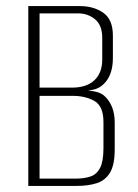

<svg xmlns="http://www.w3.org/2000/svg" viewBox="-20 -611 455 631"><path d="M73 0V-591H242Q288 -591 319.5 -569Q351 -547 351 -494V-420Q351 -391 343 -369.5Q335 -348 321 -335Q306 -320 285.5 -316Q265 -312 253 -312V-314Q275 -314 295 -309.5Q315 -305 327 -292Q341 -278 349 -257Q357 -236 357 -208V-120Q357 -69 341.5 -43.5Q326 -18 298 -9Q270 0 233 0ZM110 -24H229Q257 -24 277.5 -31Q298 -38 309 -59.5Q320 -81 320 -124V-210Q320 -262 290.5 -279Q261 -296 218 -296H110ZM110 -323H216Q265 -323 290.5 -347.5Q316 -372 316 -415V-487Q316 -528 292.5 -547.5Q269 -567 237 -567H110Z"/></svg>

Font: Alumni Sans Thin ExtraLight
Style: Regular
Weight: 250
Version: Version 1.018